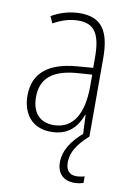

<svg xmlns="http://www.w3.org/2000/svg" viewBox="-86 -593 591 865"><g transform="rotate(10 210.0 -160.5)"><path d="M271 131C271 84 299 44 348 0H347V-357C347 -486 305 -539 210 -539C165 -539 119 -526 80 -503L94 -472C136 -496 174 -505 208 -505C279 -505 310 -466 310 -353V-307L237 -301C111 -291 40 -238 40 -133C40 -54 82 10 172 10C254 10 291 -38 311 -92H313L317 -6C266 38 236 86 236 137C236 189 266 218 315 218C332 218 347 215 357 211V181C349 184 334 187 319 187C287 187 271 168 271 131ZM240 -271 311 -276V-218C310 -101 270 -22 178 -22C115 -22 79 -62 79 -133C79 -219 133 -262 240 -271Z"/></g></svg>

Font: Noto Sans Georgian Condensed ExtraLight
Style: Regular
Weight: 200
Width: 3
Designer: Monotype Design Team, Akaki Razmadze
Foundry: Google LLC
Version: Version 2.005